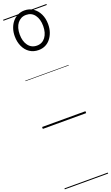

<svg xmlns="http://www.w3.org/2000/svg" viewBox="-318 -1207 1090 1890"><g transform="rotate(-20 227.0 -262.5)"><path d="M228 -743Q175 -743 135.5 -769.5Q96 -796 74 -843.5Q52 -891 52 -951Q52 -996 65.5 -1034Q79 -1072 102.5 -1099.5Q126 -1127 158 -1142.5Q190 -1158 228 -1158Q278 -1158 317.5 -1131.5Q357 -1105 379.5 -1058Q402 -1011 402 -951Q402 -905 389 -867.5Q376 -830 353 -801.5Q330 -773 298.5 -758Q267 -743 228 -743ZM228 -790Q256 -790 278.5 -801.5Q301 -813 317 -834.5Q333 -856 341.5 -885.5Q350 -915 350 -951Q350 -1023 317.5 -1067Q285 -1111 228 -1111Q199 -1111 176.5 -1099.5Q154 -1088 137.5 -1067Q121 -1046 112.5 -1016.5Q104 -987 104 -951Q104 -879 137 -834.5Q170 -790 228 -790ZM0 623H454V633H0ZM0 -20H454V0H0ZM0 -505H454V-500H0ZM0 -1143H454V-1133H0Z"/></g></svg>

Font: Playwrite CL Guides
Style: Regular
Weight: 400
Designer: Veronika Burian, José Scaglione
Foundry: TypeTogether
Version: Version 1.003